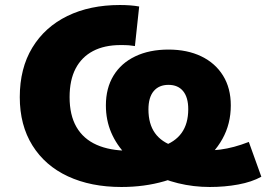

<svg xmlns="http://www.w3.org/2000/svg" viewBox="-20 -736 1064 767"><path d="M465 11Q343 11 251.5 -31.5Q160 -74 109.5 -155Q59 -236 59 -348Q59 -463 109 -545.5Q159 -628 249 -672Q339 -716 459 -716Q481 -716 500.5 -714.5Q520 -713 536 -710L519 -552Q508 -554 495.5 -555Q483 -556 462 -556Q397 -556 351.5 -532Q306 -508 282 -462Q258 -416 258 -348Q258 -276 285.5 -228.5Q313 -181 366 -157.5Q419 -134 494 -134Q573 -134 626 -151Q679 -168 705.5 -205Q732 -242 732 -300Q732 -347 711.5 -372Q691 -397 653 -397Q615 -397 594 -372Q573 -347 573 -299Q573 -241 599 -204.5Q625 -168 676.5 -151.5Q728 -135 805 -135Q833 -135 860 -138.5Q887 -142 915 -149.5Q943 -157 974 -169L1024 -30Q986 -9 932 1Q878 11 818 11Q753 11 691.5 -4Q630 -19 577.5 -47.5Q525 -76 485.5 -116Q446 -156 424.5 -206Q403 -256 403 -315Q403 -384 433.5 -434Q464 -484 520.5 -511Q577 -538 653 -538Q728 -538 784 -511Q840 -484 871 -434Q902 -384 902 -315Q902 -241 868.5 -181Q835 -121 775.5 -78Q716 -35 636.5 -12Q557 11 465 11Z"/></svg>

Font: Nunito Sans 10pt SemiExpanded Black
Style: Regular
Weight: 900
Width: 6
Designer: Vernon Adams
Foundry: Vernon Adams
Version: Version 3.101;gftools[0.9.27]